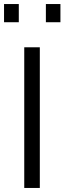

<svg xmlns="http://www.w3.org/2000/svg" viewBox="-35 -930 319 950"><path d="M85 -696H162V0H85ZM-15 -910H58V-820H-15ZM192 -910H264V-820H192Z"/></svg>

Font: TitilliumText22L 400 wt
Style: 400 wt
Weight: 400
Designer: Campivisivi
Foundry: Campivisivi
Version: 1.000